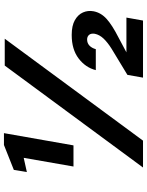

<svg xmlns="http://www.w3.org/2000/svg" viewBox="94 -838 744 972"><g transform="rotate(-90 466.0 -352.0)"><path d="M109 -352 153 -604 81 -588 92 -654 218 -704H278L216 -352ZM104 0 620 -700H756L240 0ZM559 0 573 -79 705 -159Q737 -179 756.5 -199.5Q776 -220 781 -244Q784 -263 775.5 -273Q767 -283 752 -283Q734 -283 721.5 -271.5Q709 -260 703 -239H597Q610 -291 656 -326Q702 -361 775 -361Q822 -361 850 -345Q878 -329 889 -304Q900 -279 895 -251Q888 -213 856.5 -184.5Q825 -156 762 -124L687 -84H863L848 0Z"/></g></svg>

Font: DM Sans 10pt ExtraBold
Style: Italic
Weight: 800
Italic angle: -10°
Version: Version 4.004;gftools[0.9.30]